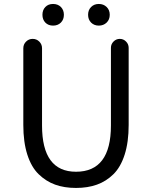

<svg xmlns="http://www.w3.org/2000/svg" viewBox="-20 -928 761 961"><path d="M360.4 12.7Q301.8 12.7 255.9 -3.9Q210 -20.5 173.3 -56.2Q136.7 -91.8 116.7 -154.3Q96.7 -216.8 96.7 -302.7V-686.5Q96.7 -706.1 110.4 -719.7Q124 -733.4 143.6 -733.4Q163.1 -733.4 176.8 -719.7Q190.4 -706.1 190.4 -686.5V-299.8Q190.4 -68.4 360.4 -68.4Q535.2 -68.4 535.2 -299.8V-688.5Q535.2 -707 548.3 -720.2Q561.5 -733.4 579.6 -733.4Q597.7 -733.4 610.8 -720.2Q624 -707 624 -688.5V-302.7Q624 -216.8 604 -154.3Q584 -91.8 547.9 -56.2Q511.7 -20.5 465.3 -3.9Q418.9 12.7 360.4 12.7ZM284.7 -814.9Q269.5 -799.8 245.6 -799.8Q221.7 -799.8 207 -814.9Q192.4 -830.1 192.4 -854Q192.4 -877.9 207 -893.1Q221.7 -908.2 245.6 -908.2Q269.5 -908.2 284.7 -893.1Q299.8 -877.9 299.8 -854Q299.8 -830.1 284.7 -814.9ZM513.7 -814.9Q498 -799.8 474.6 -799.8Q451.2 -799.8 436 -814.9Q420.9 -830.1 420.9 -854Q420.9 -877.9 436 -893.1Q451.2 -908.2 474.6 -908.2Q498 -908.2 513.7 -893.1Q529.3 -877.9 529.3 -854Q529.3 -830.1 513.7 -814.9Z"/></svg>

Font: Gen Jyuu GothicX Regular
Style: Regular
Weight: 400
Designer: [Source Han Sans]
Ryoko NISHIZUKA  (kana & ideographs); Paul D. Hunt (Latin, Greek & Cyrillic); Wenlong ZHANG  (bopomofo
Version: Version 1.002.20150607